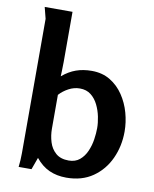

<svg xmlns="http://www.w3.org/2000/svg" viewBox="-87 -834 731 911"><g transform="rotate(10 279.0 -378.0)"><path d="M327 -508Q378 -508 416 -485Q454 -462 479.5 -424Q505 -386 517.5 -341Q530 -296 530 -251Q530 -181 502.5 -121Q475 -61 422.5 -24.5Q370 12 295 12Q249 12 212.5 -4.5Q176 -21 147 -57L126 1H64Q66 -16 67 -32.5Q68 -49 68 -65V-713L54 -768H188V-526Q188 -496 187 -480.5Q186 -465 186 -457Q218 -484 252 -496Q286 -508 327 -508ZM286 -416Q258 -416 232 -402Q206 -388 188 -368V-205Q188 -172 197.5 -141Q207 -110 230 -90Q253 -70 292 -70Q324 -70 345 -87.5Q366 -105 378 -132.5Q390 -160 394.5 -190Q399 -220 399 -245Q399 -270 393 -299.5Q387 -329 374 -355.5Q361 -382 339.5 -399Q318 -416 286 -416Z"/></g></svg>

Font: Rosario Light
Style: Bold
Weight: 700
Version: Version 1.101; ttfautohint (v1.8.1.43-b0c9)